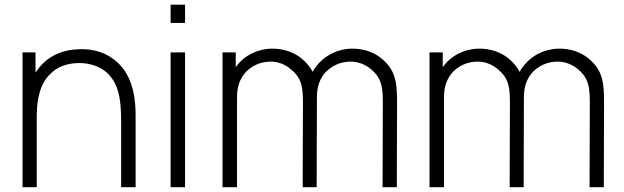

<svg xmlns="http://www.w3.org/2000/svg" viewBox="-20 -781 2602 801"><path d="M452.1 -535.4C407.3 -568.8 352.1 -579.2 300 -575C250 -572.9 197.9 -554.2 160.4 -517.7C147.9 -505.2 137.5 -491.7 128.1 -478.1V-562.5H74V0H133.3V-286.5C133.3 -317.7 134.4 -346.9 140.6 -375C147.9 -414.6 165.6 -452.1 194.8 -477.1C221.9 -503.1 259.4 -515.6 299 -517.7C340.6 -519.8 380.2 -510.4 412.5 -488.5C476 -442.7 485.4 -366.7 485.4 -272.9V0H545.8V-274C547.9 -377.1 533.3 -476 452.1 -535.4Z M691.7 -761.5V-685.4H752.1V-761.5ZM691.7 -562.5H752.1V0H691.7Z M1569.8 -538.5C1536.5 -565.6 1492.7 -578.1 1451 -578.1C1391.7 -578.1 1333.3 -551 1297.9 -502.1C1292.7 -495.8 1287.5 -488.5 1284.4 -481.3C1274 -501 1259.4 -519.8 1236.5 -538.5C1202.1 -565.6 1158.3 -578.1 1117.7 -578.1C1057.3 -578.1 999 -551 964.6 -502.1L963.5 -501V-562.5H908.3V0H968.8V-368.8C968.8 -406.3 972.9 -438.5 999 -472.9C1025 -505.2 1065.6 -524 1109.4 -524C1139.6 -524 1169.8 -512.5 1192.7 -492.7C1241.7 -453.1 1243.8 -412.5 1243.8 -345.8L1242.7 0H1301L1302.1 -346.9V-368.8C1302.1 -406.3 1306.2 -438.5 1332.3 -472.9C1359.4 -505.2 1399 -524 1442.7 -524C1472.9 -524 1504.2 -512.5 1527.1 -492.7C1575 -453.1 1577.1 -412.5 1577.1 -345.8L1576 0H1635.4L1636.5 -346.9C1636.5 -431.3 1634.4 -486.5 1569.8 -538.5Z M2433.3 -538.5C2400 -565.6 2356.2 -578.1 2314.6 -578.1C2255.2 -578.1 2196.9 -551 2161.5 -502.1C2156.2 -495.8 2151 -488.5 2147.9 -481.3C2137.5 -501 2122.9 -519.8 2100 -538.5C2065.6 -565.6 2021.9 -578.1 1981.3 -578.1C1920.8 -578.1 1862.5 -551 1828.1 -502.1L1827.1 -501V-562.5H1771.9V0H1832.3V-368.8C1832.3 -406.3 1836.5 -438.5 1862.5 -472.9C1888.5 -505.2 1929.2 -524 1972.9 -524C2003.1 -524 2033.3 -512.5 2056.2 -492.7C2105.2 -453.1 2107.3 -412.5 2107.3 -345.8L2106.2 0H2164.6L2165.6 -346.9V-368.8C2165.6 -406.3 2169.8 -438.5 2195.8 -472.9C2222.9 -505.2 2262.5 -524 2306.2 -524C2336.5 -524 2367.7 -512.5 2390.6 -492.7C2438.5 -453.1 2440.6 -412.5 2440.6 -345.8L2439.6 0H2499L2500 -346.9C2500 -431.3 2497.9 -486.5 2433.3 -538.5Z"/></svg>

Font: Manrope3 Light
Style: Regular
Weight: 300
Designer: Mikhail Sharanda
Foundry: Mikhail Sharanda
Version: Version 3.000;PS 003.000;hotconv 1.0.88;makeotf.lib2.5.64775